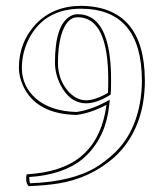

<svg xmlns="http://www.w3.org/2000/svg" viewBox="-20 -630 554 660"><path d="M71.8 -30.8Q190.9 -37.6 256.8 -90.8Q321.8 -143.6 341.3 -241.7Q344.2 -255.9 345.7 -269.5Q292 -241.2 243.2 -234.9Q104.5 -237.8 59.6 -334.5Q45.4 -365.7 44.9 -396Q44.9 -483.4 101.6 -545.4Q161.1 -609.4 258.8 -609.9Q476.6 -607.4 478 -354Q478 -210.4 399.9 -117.2Q385.3 -100.1 370.1 -86.9Q289.1 -17.1 181.6 0.5Q136.2 7.8 78.1 9.8Q65.9 -5.4 71.8 -30.8ZM351.1 -311Q352.1 -322.8 352.1 -357.9Q351.6 -570.3 247.1 -570.8Q208 -570.8 189.9 -507.3Q179.2 -468.3 179.2 -414.1Q179.2 -354 217.8 -312.5Q244.6 -285.2 276.9 -285.2Q309.6 -286.1 351.1 -311ZM80.6 -21.5Q80.1 -9.3 83.5 0Q229.5 -5.4 312 -56.2Q337.9 -72.3 363.3 -94.7Q453.1 -172.4 466.3 -315.4Q467.8 -335 467.8 -354Q466.8 -599.1 258.8 -600.1Q135.3 -600.1 81.1 -500Q55.2 -450.7 55.2 -396Q55.2 -334.5 103 -291.5Q153.8 -247.6 242.7 -245.1Q289.6 -251.5 340.8 -278.3L357.4 -287.1L355.5 -268.6Q344.7 -163.6 278.8 -97.2Q270.5 -89.4 263.2 -83Q196.3 -28.8 80.6 -21.5ZM360.8 -310.1 360.4 -305.2 356.4 -302.2Q311 -274.9 276.9 -274.9Q219.7 -274.9 187.5 -338.9Q169.4 -375.5 168.9 -414.1Q168.9 -544.9 222.2 -574.7Q234.4 -581.1 247.1 -581.1Q340.3 -581.1 357.9 -431.2Q361.8 -397.5 361.8 -357.9Q361.8 -321.8 360.8 -310.1Z"/></svg>

Font: Linux Biolinum Outline O
Style: Bold
Weight: 700
Designer: Philipp H. Poll
Foundry: Philipp H. Poll
Version: Version 0.9.2